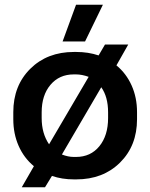

<svg xmlns="http://www.w3.org/2000/svg" viewBox="-20 -748 633 810"><path d="M338.9 -573.2H244.1L300.8 -728H414.1ZM71.8 42 123 -46.9Q81.1 -81.5 58.6 -132.6Q36.1 -183.6 36.1 -245.1V-274.9Q36.1 -386.7 107.7 -457.8Q179.2 -528.8 292 -528.8H301.8Q352.5 -528.8 396 -514.2L422.9 -560.1H521L471.2 -472.2Q512.7 -438 535.4 -387.2Q558.1 -336.4 558.1 -274.9V-245.1Q558.1 -133.3 486.6 -62.3Q415 8.8 301.8 8.8H292Q241.2 8.8 199.2 -5.9L169.9 42ZM187 -139.2 354 -423.8Q325.7 -434.1 300.8 -434.1H291Q230 -434.1 192.9 -390.1Q155.8 -346.2 155.8 -273.9V-250Q155.8 -185.1 187 -139.2ZM291 -85.9H300.8Q362.3 -85.9 399.2 -131.1Q436 -176.3 436 -250V-273.9Q436 -339.4 407.2 -379.9L241.2 -96.2Q267.6 -85.9 291 -85.9Z"/></svg>

Font: Fixel Text SemiBold
Style: Regular
Weight: 600
Width: 4
Designer: AlfaBravo + MacPaw
Foundry: Kyrylo Tkachov, Marchela Mozhyna, Serhii Makarenko, Maria Weinstein, Zakhar Kryvoshyya
Version: Version 1.211